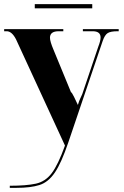

<svg xmlns="http://www.w3.org/2000/svg" viewBox="-21 -676 595 922"><path d="M26 226H59Q126 226 168.5 212.5Q211 199 242.5 152.5Q274 106 307 8L472 -479Q482 -508 496 -517Q510 -526 544 -526H549V-536H377V-526H424Q462 -526 462 -496Q462 -480 451 -452L374 -224Q368 -210 363.5 -201Q359 -192 353 -172Q346 -188 334.5 -211Q323 -234 320 -233L236 -437Q219 -477 219 -495Q219 -526 261 -526H283V-536H-1V-526H11Q36 -526 56 -487L291 23Q258 115 227.5 155.5Q197 196 151 206Q105 216 26 216ZM146 -636V-656H422V-636Z"/></svg>

Font: Noto Serif Display SemiCondensed Extra
Style: Regular
Weight: 800
Width: 4
Designer: Monotype Design Team
Foundry: Monotype Imaging Inc.
Version: Version 1.900